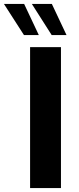

<svg xmlns="http://www.w3.org/2000/svg" viewBox="-81 -950 400 970"><path d="M71 0V-712H227V0ZM40 -773 -61 -930H41L115 -773ZM180 -773 80 -930H181L255 -773Z"/></svg>

Font: Muli ExtraBold
Style: Regular
Weight: 800
Designer: Vernon Adams
Foundry: Vernon Adams
Version: Version 2.000